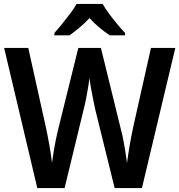

<svg xmlns="http://www.w3.org/2000/svg" viewBox="-20 -958 913 978"><path d="M873 -714 703 0H564L465 -401Q461 -420 455 -449.5Q449 -479 443.5 -509Q438 -539 436 -561Q434 -543 429 -513.5Q424 -484 418 -453Q412 -422 406 -400L309 0H170L1 -714H124L213 -313Q222 -271 231.5 -218.5Q241 -166 245 -128Q248 -153 253 -184Q258 -215 264 -244Q270 -273 275 -294L379 -714H494L597 -294Q603 -273 608.5 -243.5Q614 -214 619 -183.5Q624 -153 627 -128Q632 -168 641 -220Q650 -272 659 -313L749 -714ZM503 -938Q515 -916 535 -889Q555 -862 576.5 -836Q598 -810 617 -790V-778H539Q515 -794 487.5 -816.5Q460 -839 436 -866Q411 -839 384 -816.5Q357 -794 334 -778H257V-790Q275 -810 296.5 -836.5Q318 -863 338 -889.5Q358 -916 370 -938Z"/></svg>

Font: Noto Sans Sinhala SemiCondensed SemiBold
Style: Regular
Weight: 600
Width: 4
Designer: Jelle Bosma - Monotype Design Team
Foundry: Monotype Imaging Inc.
Version: Version 2.006; ttfautohint (v1.8.4.7-5d5b)